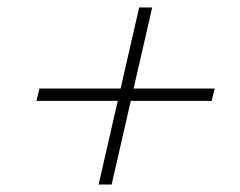

<svg xmlns="http://www.w3.org/2000/svg" viewBox="-20 -571 644 516"><path d="M389 -551 280 -75H245L354 -551ZM557 -333 549 -300H78L86 -333Z"/></svg>

Font: Kantumruy Pro ExtraLight
Style: Italic
Weight: 250
Italic angle: -13°
Version: Version 1.002